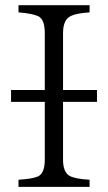

<svg xmlns="http://www.w3.org/2000/svg" viewBox="-20 -735 419 745"><path d="M327.6 -9.8H51.8V-37.6Q105 -41 126 -49.8Q153.8 -61.5 153.8 -115.7V-339.8H22.9V-385.7H153.8V-606.9Q153.8 -658.7 128.9 -671.9Q106 -682.6 51.8 -687V-714.8H327.6V-687Q277.8 -683.6 256.8 -673.8Q224.6 -660.2 224.6 -606.9V-385.7H356.4V-339.8H224.6V-115.7Q224.6 -65.4 251.5 -51.8Q273.9 -40.5 327.6 -37.6Z"/></svg>

Font: I.MingCP
Style: Regular
Weight: 400
Designer: I.Font Project
Version: Version 8.000; Sep 06, 2022